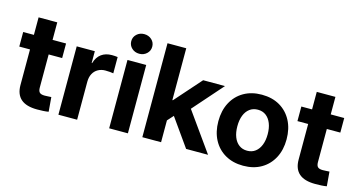

<svg xmlns="http://www.w3.org/2000/svg" viewBox="-80 -1087 2681 1436"><g transform="rotate(15 1260.5 -369.0)"><path d="M341.3 -529.3V-416.5H9.3V-529.3ZM92.3 -665H236.8V-159.7Q236.8 -133.3 248 -122.3Q259.3 -111.3 287.1 -111.3Q297.9 -111.3 313.7 -112.3Q329.6 -113.3 338.4 -113.8L347.7 -2.4Q329.6 1 305.9 2.2Q282.2 3.4 259.3 3.4Q175.3 3.4 133.8 -32.7Q92.3 -68.8 92.3 -141.1Z M423.8 0V-529.3H564V-438H567.4Q581.5 -486.3 614.3 -510.3Q647 -534.2 695.3 -534.2Q707.5 -534.2 719.2 -533.4Q731 -532.7 740.2 -531.2V-405.3Q731.4 -407.2 713.4 -408.7Q695.3 -410.2 677.7 -410.2Q646.5 -410.2 621.6 -396.2Q596.7 -382.3 582.8 -356.2Q568.8 -330.1 568.8 -293.5V0Z M816.9 0V-529.3H961.9V0ZM889.2 -596.7Q854.5 -596.7 831.1 -618.7Q807.6 -640.6 807.6 -672.9Q807.6 -705.1 831.1 -726.8Q854.5 -748.5 888.7 -748.5Q923.3 -748.5 946.8 -726.8Q970.2 -705.1 970.2 -672.9Q970.2 -640.6 946.8 -618.7Q923.3 -596.7 889.2 -596.7Z M1205.1 -153.8V-326.2H1223.1L1402.8 -529.3H1571.8L1337.4 -263.2H1303.7ZM1073.7 0V-727.5H1218.8V0ZM1412.6 0 1249 -231 1345.2 -333 1582.5 0Z M1856 11.2Q1776.4 11.2 1716.8 -23.2Q1657.2 -57.6 1624.5 -119.4Q1591.8 -181.2 1591.8 -263.2Q1591.8 -345.7 1624.5 -407.7Q1657.2 -469.7 1716.8 -504.2Q1776.4 -538.6 1856 -538.6Q1936.5 -538.6 1995.6 -504.2Q2054.7 -469.7 2087.4 -407.7Q2120.1 -345.7 2120.1 -263.2Q2120.1 -181.2 2087.4 -119.4Q2054.7 -57.6 1995.6 -23.2Q1936.5 11.2 1856 11.2ZM1856 -105Q1893.1 -105 1919.2 -124.8Q1945.3 -144.5 1959.5 -180.2Q1973.6 -215.8 1973.6 -263.7Q1973.6 -311.5 1959.5 -347.2Q1945.3 -382.8 1919.2 -402.6Q1893.1 -422.4 1856 -422.4Q1819.3 -422.4 1793 -402.6Q1766.6 -382.8 1752.7 -347.4Q1738.8 -312 1738.8 -263.7Q1738.8 -215.8 1752.7 -180.2Q1766.6 -144.5 1793 -124.8Q1819.3 -105 1856 -105Z M2495.1 -529.3V-416.5H2163.1V-529.3ZM2246.1 -665H2390.6V-159.7Q2390.6 -133.3 2401.9 -122.3Q2413.1 -111.3 2440.9 -111.3Q2451.7 -111.3 2467.5 -112.3Q2483.4 -113.3 2492.2 -113.8L2501.5 -2.4Q2483.4 1 2459.7 2.2Q2436 3.4 2413.1 3.4Q2329.1 3.4 2287.6 -32.7Q2246.1 -68.8 2246.1 -141.1Z"/></g></svg>

Font: Inter 24pt
Style: Bold
Weight: 700
Designer: Rasmus Andersson
Foundry: rsms
Version: Version 4.001;git-66647c0bb